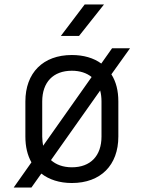

<svg xmlns="http://www.w3.org/2000/svg" viewBox="-20 -805 640 855"><path d="M251 -645H332L443 -785H357ZM41 30H120L164 -32C199 -5 245 10 300 10C428 10 507 -69 507 -197V-353C507 -401 497 -441 476 -474L559 -590H479L431 -522C397 -547 352 -560 300 -560C172 -560 93 -481 93 -353V-197C93 -152 102 -114 120 -82ZM168 -197V-353C168 -439 217 -490 300 -490C336 -490 366 -480 388 -462L172 -156C170 -168 168 -182 168 -197ZM300 -60C261 -60 229 -72 207 -92L426 -402C430 -387 432 -371 432 -353V-197C432 -111 383 -60 300 -60Z"/></svg>

Font: JetBrains Mono Light
Style: Regular
Weight: 336
Monospace: yes
Designer: Philipp Nurullin, Konstantin Bulenkov
Foundry: JetBrains
Version: Version 2.305